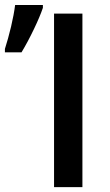

<svg xmlns="http://www.w3.org/2000/svg" viewBox="-51 -770 454 790"><path d="M288.1 0H171.4V-713.9H288.1ZM-30.8 -554.7V-568.8Q-18.1 -607.9 -5.4 -660.6Q6.3 -710.4 11.2 -749.5H125.5V-737.8Q113.3 -701.7 88.9 -650.9Q63.5 -597.7 37.6 -554.7Z"/></svg>

Font: Open Sans
Style: SemiBold
Weight: 600
Foundry: Ascender Corporation
Version: Version 1.10